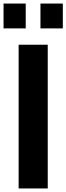

<svg xmlns="http://www.w3.org/2000/svg" viewBox="-42 -1062 374 1082"><path d="M63 -810H227V0H63ZM-22 -1042H103V-902H-22ZM186 -1042H312V-902H186Z"/></svg>

Font: Oswald SemiBold
Style: Regular
Weight: 400
Version: Version